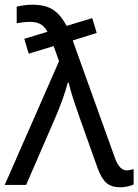

<svg xmlns="http://www.w3.org/2000/svg" viewBox="-26 -786 588 816"><path d="M-6 0 225 -526 202 -590 96 -558 77 -621 176 -651Q162 -675 145 -684Q128 -693 101 -693Q83 -693 69.5 -691Q56 -689 45 -687V-758Q59 -761 76 -763.5Q93 -766 111 -766Q168 -766 200.5 -744Q233 -722 257 -676L366 -709L385 -646L283 -614L462 -116Q481 -62 512 -62Q520 -62 528.5 -64Q537 -66 542 -67V-2Q531 3 516.5 6.5Q502 10 485 10Q448 10 426.5 -8.5Q405 -27 389 -71L316 -276Q308 -300 297.5 -329.5Q287 -359 278.5 -387.5Q270 -416 266 -435H262Q253 -400 238.5 -360Q224 -320 207 -281L85 0Z"/></svg>

Font: Noto Sans
Style: Regular
Weight: 400
Designer: Monotype Design Team
Foundry: Monotype Imaging Inc.
Version: Version 2.007